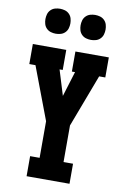

<svg xmlns="http://www.w3.org/2000/svg" viewBox="-102 -1015 705 1075"><g transform="rotate(10 250.0 -478.0)"><path d="M128 0V-114H182V-322L69 -621H34V-735H224V-621H206L250 -478L294 -621H276V-735H466V-621H431L318 -322V-114H372V0ZM350 -814Q336 -814 322 -818Q308 -822 297.5 -832.5Q287 -843 283 -857Q279 -871 279 -885Q279 -899 283 -913Q287 -927 297.5 -937.5Q308 -948 322 -952Q336 -956 350 -956Q364 -956 378 -952Q392 -948 402.5 -937.5Q413 -927 417 -913Q421 -899 421 -885Q421 -871 417 -857Q413 -843 402.5 -832.5Q392 -822 378 -818Q364 -814 350 -814ZM150 -814Q136 -814 122 -818Q108 -822 97.5 -832.5Q87 -843 83 -857Q79 -871 79 -885Q79 -899 83 -913Q87 -927 97.5 -937.5Q108 -948 122 -952Q136 -956 150 -956Q164 -956 178 -952Q192 -948 202.5 -937.5Q213 -927 217 -913Q221 -899 221 -885Q221 -871 217 -857Q213 -843 202.5 -832.5Q192 -822 178 -818Q164 -814 150 -814Z"/></g></svg>

Font: Iosevka Slab Heavy
Style: Regular
Weight: 900
Monospace: yes
Designer: Belleve Invis
Foundry: Belleve Invis
Version: Version 11.1.0; ttfautohint (v1.8.3)